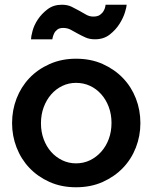

<svg xmlns="http://www.w3.org/2000/svg" viewBox="-20 -781 644 811"><path d="M301 10Q239 10 189 -12.5Q139 -35 104 -72Q69 -109 50 -158Q31 -207 31 -261Q31 -316 50 -365Q69 -414 104 -451Q139 -488 189.5 -510.5Q240 -533 301 -533Q364 -533 414 -510.5Q464 -488 499.5 -451Q535 -414 554 -365Q573 -316 573 -261Q573 -207 554 -158Q535 -109 499.5 -72Q464 -35 414 -12.5Q364 10 301 10ZM153 -260Q153 -224 164.5 -193Q176 -162 196 -139.5Q216 -117 243 -104Q270 -91 301 -91Q333 -91 360 -104Q387 -117 407.5 -140Q428 -163 439.5 -194Q451 -225 451 -262Q451 -298 439.5 -329Q428 -360 407.5 -383Q387 -406 360 -418.5Q333 -431 301 -431Q270 -431 243 -418Q216 -405 196 -382Q176 -359 164.5 -328Q153 -297 153 -260ZM381 -615Q358 -615 340.5 -623Q323 -631 308.5 -639Q294 -647 279.5 -655Q265 -663 247 -663Q231 -663 222 -656Q213 -649 208.5 -639.5Q204 -630 202.5 -622.5Q201 -615 201 -615H111Q111 -626 117.5 -650.5Q124 -675 140 -699Q156 -723 181 -742Q206 -761 241 -761Q265 -761 282.5 -752.5Q300 -744 315 -735.5Q330 -727 344 -719Q358 -711 374 -711Q392 -711 402 -718Q412 -725 417.5 -734.5Q423 -744 424.5 -752Q426 -760 426 -761H515Q515 -753 508 -729.5Q501 -706 485 -680.5Q469 -655 443.5 -635Q418 -615 381 -615Z"/></svg>

Font: Rising Sun SemiBold
Style: Regular
Weight: 600
Designer: Matt McInerney, Pablo Impallari, Rodrigo Fuenzalida (Raleway font), Stephen Hutchings (Greek), Cristiano Sobral (main ch
Foundry: The Rising Sun Project Authors
Version: Version 4.327; ttfautohint (v1.8.4.7-5d5b-dirty)